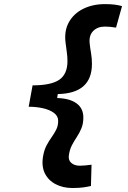

<svg xmlns="http://www.w3.org/2000/svg" viewBox="-20 -814 626 938"><path d="M333.5 104.5Q287.6 104.5 252 85.9Q216.3 67.4 199.2 33Q182.1 -1.5 190.4 -50.3Q195.8 -82 207.8 -104.2Q219.7 -126.5 232.7 -144.5Q245.6 -162.6 254.9 -181.2Q264.2 -199.7 264.2 -223.6Q264.2 -247.1 243.4 -262.5Q222.7 -277.8 189.9 -285.2Q157.2 -292.5 120.1 -292.5L139.2 -397Q229.5 -397 269.5 -424.3Q309.6 -451.7 309.6 -515.6Q309.6 -537.1 306.2 -560.8Q302.7 -584.5 300.3 -605.5Q293 -663.6 316.7 -705.8Q340.3 -748 386.7 -771Q433.1 -793.9 492.2 -793.9Q521.5 -793.9 540.8 -791.3Q560.1 -788.6 576.2 -784.2L546.9 -679.2Q531.7 -681.6 517.8 -682.9Q503.9 -684.1 492.2 -684.1Q457 -684.1 435.5 -662.8Q414.1 -641.6 418 -602.5Q420.4 -580.1 424.8 -554.4Q429.2 -528.8 429.2 -502Q429.2 -357.4 262.2 -354.5L259.3 -335Q320.3 -333.5 353.8 -309.1Q387.2 -284.7 387.2 -240.2Q387.2 -210 377.9 -187.5Q368.7 -165 355.7 -145.5Q342.8 -126 331.5 -104.7Q320.3 -83.5 316.4 -55.2Q313 -31.2 328.6 -17.8Q344.2 -4.4 370.6 -4.4Q382.3 -4.4 397 -5.9Q411.6 -7.3 427.2 -9.3L424.3 94.7Q407.2 98.6 386.2 101.6Q365.2 104.5 333.5 104.5Z"/></svg>

Font: Cascadia Mono NF SemiBold
Style: Italic
Weight: 600
Italic angle: -10°
Monospace: yes
Designer: Aaron Bell
Foundry: Saja Typeworks
Version: Version 2404.023; ttfautohint (v1.8.4)